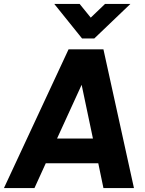

<svg xmlns="http://www.w3.org/2000/svg" viewBox="-25 -949 731 969"><path d="M389 -755 249 -929H377L433 -860L505 -929H633L451 -755ZM-5 0 321 -700H497L651 0H497L471 -125H206L149 0ZM263 -250H444L387 -521Z"/></svg>

Font: Haskoy ExtraBold
Style: Italic
Weight: 800
Designer: Ertekin Erdin
Foundry: Ertekin Erdin
Version: Version 2.000; ttfautohint (v1.8.4.7-5d5b)